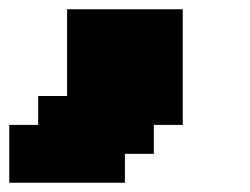

<svg xmlns="http://www.w3.org/2000/svg" viewBox="-20 -895 540 415"><path d="M0 -500H250V-562.5H312.5V-625H375V-875H125V-687.5H62.5V-625H0Z"/></svg>

Font: Faithful 32x
Style: Bold
Weight: 400
Foundry: Faithful Resource Pack
Version: Version 1.0; January 27, 2023